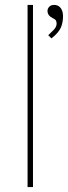

<svg xmlns="http://www.w3.org/2000/svg" viewBox="-20 -760 276 780"><path d="M92 0V-740H114V0ZM189 -604 176 -617Q186 -626 198 -638.5Q210 -651 210 -664Q210 -672 207 -677Q204 -682 193 -687Q173 -697 173 -716Q173 -725 180 -732.5Q187 -740 200 -740Q217 -740 226.5 -727.5Q236 -715 236 -694Q236 -668 227 -647.5Q218 -627 189 -604Z"/></svg>

Font: Lexend Thin
Style: Regular
Weight: 100
Designer: Bonnie Shaver-Troup, Thomas Jockin
Foundry: Lexend
Version: Version 1.007; ttfautohint (v1.8.3)